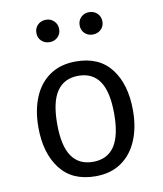

<svg xmlns="http://www.w3.org/2000/svg" viewBox="-87 -846 789 928"><g transform="rotate(-10 307.5 -381.5)"><path d="M308.7 -551.3Q423.1 -551.3 481.5 -474.9Q540 -398.5 540 -270.3Q540 -187.7 513.3 -124.1Q486.7 -60.5 434.9 -24.4Q383.1 11.8 307.7 11.8Q193.3 11.8 134.4 -65.1Q75.4 -142.1 75.4 -269.2Q75.4 -352.3 102.1 -416.2Q128.7 -480 180.8 -515.6Q232.8 -551.3 308.7 -551.3ZM308.7 -481Q239 -481 203.3 -429.2Q167.7 -377.4 167.7 -269.2Q167.7 -162.1 202.8 -110.5Q237.9 -59 307.7 -59Q377.4 -59 412.6 -110.8Q447.7 -162.6 447.7 -270.3Q447.7 -377.9 412.8 -429.5Q377.9 -481 308.7 -481ZM201.5 -665.1Q176.9 -665.1 161 -680.5Q145.1 -695.9 145.1 -719.5Q145.1 -743.6 161 -759.2Q176.9 -774.9 201.5 -774.9Q224.6 -774.9 240.8 -759.2Q256.9 -743.6 256.9 -719.5Q256.9 -695.9 240.8 -680.5Q224.6 -665.1 201.5 -665.1ZM412.8 -665.1Q389.2 -665.1 373.3 -680.5Q357.4 -695.9 357.4 -719.5Q357.4 -743.6 373.3 -759.2Q389.2 -774.9 412.8 -774.9Q436.9 -774.9 453.1 -759.2Q469.2 -743.6 469.2 -719.5Q469.2 -695.9 453.1 -680.5Q436.9 -665.1 412.8 -665.1Z"/></g></svg>

Font: FiraCode Nerd Font Mono
Style: Regular
Weight: 400
Monospace: yes
Designer: Carrois Corporate, Edenspiekermann AG, Nikita Prokopov
Foundry: Carrois Corporate, Edenspiekermann AG, Nikita Prokopov
Version: Version 6.002;Nerd Fonts 3.4.0